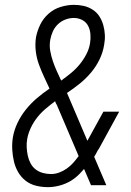

<svg xmlns="http://www.w3.org/2000/svg" viewBox="-20 -763 540 791"><path d="M177 8Q152 8 128 2Q104 -4 85.5 -18.5Q67 -33 55 -53.5Q43 -74 37.5 -97.5Q32 -121 30.5 -146Q29 -171 33 -197Q38 -227 52 -256.5Q66 -286 86.5 -311.5Q107 -337 131.5 -358Q156 -379 184 -398Q173 -422 161.5 -446.5Q150 -471 140.5 -497Q131 -523 127.5 -551Q124 -579 128 -608Q133 -635 145.5 -661Q158 -687 180 -706.5Q202 -726 230 -734.5Q258 -743 284 -743Q306 -743 325.5 -738.5Q345 -734 362 -723Q379 -712 389.5 -695.5Q400 -679 405.5 -659.5Q411 -640 412 -619.5Q413 -599 409 -578Q404 -547 390 -518Q376 -489 355 -464Q334 -439 308.5 -418.5Q283 -398 256 -380Q259 -373 262 -366Q265 -359 268 -352L340 -183L406 -303H471L388 -151Q382 -143 378 -134.5Q374 -126 368 -117L418 0H355L328 -63L326 -67L320 -60Q309 -47 297 -36.5Q285 -26 272 -18Q250 -5 225.5 1.5Q201 8 177 8ZM232 -431Q253 -446 272.5 -462Q292 -478 308 -497.5Q324 -517 335.5 -539Q347 -561 351 -585Q354 -603 352.5 -622Q351 -641 343 -656.5Q335 -672 319 -680.5Q303 -689 284 -689Q267 -689 249.5 -682.5Q232 -676 218.5 -663Q205 -650 197.5 -633Q190 -616 187 -599Q183 -575 187 -553Q191 -531 198 -510.5Q205 -490 214 -470Q223 -450 232 -431ZM190 -46Q207 -46 223.5 -52Q240 -58 255 -68.5Q270 -79 281.5 -92Q293 -105 304 -120L214 -331Q212 -334 210 -338Q208 -342 207 -346Q187 -331 167.5 -314.5Q148 -298 132.5 -278Q117 -258 106.5 -235.5Q96 -213 92 -190Q89 -173 90 -155.5Q91 -138 94.5 -121.5Q98 -105 106 -90Q114 -75 127 -65Q140 -55 156.5 -50.5Q173 -46 190 -46Z"/></svg>

Font: Iosevka Term Curly Lt Obl
Style: Regular
Weight: 300
Italic angle: -9°
Designer: Belleve Invis
Foundry: Belleve Invis
Version: Version 32.3.0